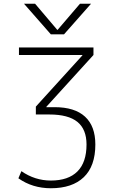

<svg xmlns="http://www.w3.org/2000/svg" viewBox="-20 -773 606 1023"><path d="M419 -478V-480H81V-520H478V-480L227 -204V-202H271Q378 -202 433 -151.5Q488 -101 488 -3Q488 112 426.5 171Q365 230 251 230Q153 230 78 177L94 139Q166 189 251 189Q344 189 392.5 140.5Q441 92 441 -3Q441 -84 392.5 -123.5Q344 -163 243 -163H171V-205ZM287 -614 406 -753H465L321 -590H251L108 -753H167L285 -614Z"/></svg>

Font: M PLUS 1p Light
Style: Regular
Weight: 300
Version: Version 1.061